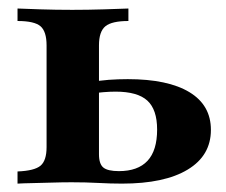

<svg xmlns="http://www.w3.org/2000/svg" viewBox="-20 -438 540 458"><path d="M21.8 0V-29Q62.1 -30.6 76.6 -42.7Q91.1 -54.8 91.1 -87.1V-329.8Q91.1 -362.9 76.6 -375.4Q62.1 -387.9 21.8 -387.9V-417.7Q40.3 -416.9 76.6 -415.7Q112.9 -414.5 152.4 -414.5Q189.5 -414.5 228.2 -415.7Q266.9 -416.9 286.3 -417.7V-387.9Q246.8 -387.9 231.5 -375.4Q216.1 -362.9 216.1 -329.8V-70.2Q216.1 -46.8 226.6 -38.3Q237.1 -29.8 263.7 -29.8Q308.9 -29.8 331.9 -54.4Q354.8 -79 354.8 -129Q354.8 -176.6 331.5 -198Q308.1 -219.4 255.6 -219.4Q241.9 -219.4 226.6 -218.1Q211.3 -216.9 189.5 -213.7V-241.1Q216.9 -246 239.5 -247.6Q262.1 -249.2 284.7 -249.2Q380.6 -249.2 431.9 -218.1Q483.1 -187.1 483.1 -128.2Q483.1 -66.9 427.8 -33.5Q372.6 0 271 0Q243.5 0 214.5 -1.6Q185.5 -3.2 150.8 -3.2Q128.2 -3.2 103.2 -2.4Q78.2 -1.6 56.5 -1.2Q34.7 -0.8 21.8 0Z"/></svg>

Font: Playfair 5pt SemiExpanded Light ExtraBold
Style: Regular
Weight: 800
Version: Version 2.001;gftools[0.9.30]